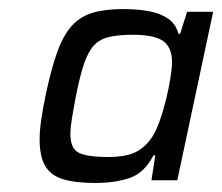

<svg xmlns="http://www.w3.org/2000/svg" viewBox="-20 -714 490 423"><path d="M189.9 -310.9Q146.1 -310.9 118.9 -319.2Q91.7 -327.5 79.5 -348.5Q67.3 -369.4 67.3 -406.7Q67.3 -425.1 70.7 -449.5Q74.2 -473.9 80.6 -504.6Q92.6 -561.5 105.7 -598.2Q118.7 -634.9 137.2 -656Q155.6 -677 183 -685.5Q210.4 -694 250.5 -694Q284.1 -694 309.3 -689.1Q334.4 -684.2 351 -672.5Q367.5 -660.9 373.1 -639.4H376.8L392.2 -688H449.6L370.6 -316.9H313.7L322.1 -371.5H318Q297.4 -332.2 264.9 -321.6Q232.4 -310.9 189.9 -310.9ZM217.3 -368.1Q258.3 -368.1 279.5 -379.2Q300.7 -390.3 314.8 -411.5Q323.6 -424.7 331.6 -447.2Q339.7 -469.7 345.9 -495Q352 -520.3 355.5 -542.3Q359 -564.2 359 -577.3Q359 -609.4 339.7 -623.4Q320.4 -637.4 273.2 -637.4Q241.3 -637.4 220.9 -632.7Q200.5 -628.1 187.4 -614.4Q174.4 -600.6 165.3 -574Q156.2 -547.4 147.4 -503Q142 -474.9 138.6 -454Q135.1 -433.1 135.1 -418.4Q135.1 -386.3 154.1 -377.2Q173 -368.1 217.3 -368.1Z"/></svg>

Font: Saira Thin
Style: Italic
Weight: 100
Italic angle: -12°
Designer: Hector Gatti with collaboration of the Omnibus-Type team
Foundry: Omnibus-Type
Version: Version 1.101